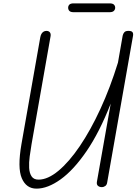

<svg xmlns="http://www.w3.org/2000/svg" viewBox="-20 -1112 812 1141"><path d="M197 9Q136 9 109.5 -52.8Q83 -114.5 107.5 -255.5L219.5 -891Q221.5 -902 226.2 -910.5Q231 -919 238.8 -923.8Q246.5 -928.5 256.5 -928.5Q270.5 -928 276.8 -919.2Q283 -910.5 280.5 -896.5L167.5 -255Q161.5 -219.5 156.5 -182.5Q151.5 -145.5 153.2 -114.2Q155 -83 167.8 -63.8Q180.5 -44.5 209 -44.5Q264 -44.5 327 -96.8Q390 -149 454 -243.2Q518 -337.5 576.5 -464.2Q635 -591 681 -740L709 -900Q711.5 -912 718.8 -920.2Q726 -928.5 743 -928.5Q761.5 -928.5 767.2 -921Q773 -913.5 770.5 -899L617 -28Q615 -13.5 605.8 -6.8Q596.5 0 585 0Q571 0 562 -7.8Q553 -15.5 556 -32.5L638 -496.5Q571 -325.5 494 -213.2Q417 -101 340.2 -46Q263.5 9 197 9ZM418 -1039.5Q399.5 -1039.5 392.2 -1047.2Q385 -1055 385 -1066Q385 -1077 392.2 -1084.5Q399.5 -1092 418 -1092H631.5Q649.5 -1092 657 -1084.5Q664.5 -1077 664.5 -1066Q664.5 -1055.5 656.8 -1047.5Q649 -1039.5 631.5 -1039.5Z"/></svg>

Font: Edu AU VIC WA NT Hand
Style: Regular
Weight: 400
Designer: Tina and Corey Anderson, Eben Sorkin, Mirko Velimirovic
Foundry: Google for Education
Version: Version 1.001